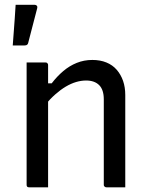

<svg xmlns="http://www.w3.org/2000/svg" viewBox="-20 -798 640 818"><path d="M513.7 0Q492.5 0 473.6 0Q454.8 0 433.2 0Q430.2 0 427.7 -1.5Q425.2 -2.9 423.7 -4.9Q422.2 -6.9 422.2 -10.8Q422.2 -71.8 422.2 -132.4Q422.2 -193.1 422.2 -253.7Q422.2 -314.4 422.2 -374.7Q422.2 -415.8 402.4 -435.4Q382.7 -455 346.8 -455Q326.1 -455 304.3 -448.6Q282.4 -442.1 260.1 -428.9Q237.8 -415.6 215.4 -395.8Q193 -376.1 170.2 -348.5V-442.9H200.2Q223.3 -473.1 249.7 -495.3Q276 -517.6 307 -530.1Q338.1 -542.6 373.4 -542.6Q407.2 -542.6 433.4 -531.8Q459.6 -521.1 477.2 -500.8Q494.8 -480.6 504.3 -453.5Q513.7 -426.3 513.7 -393.4Q513.7 -345.4 513.7 -297Q513.7 -248.6 513.7 -200.3Q513.7 -151.9 513.7 -103.1Q513.7 -76.9 513.7 -51.3Q513.7 -25.6 513.7 0ZM184.9 0Q171 0 158.1 0Q145.1 0 131.9 0Q118.7 0 104.4 0Q101.4 0 99.4 -0.5Q97.4 -1 95.9 -2.5Q94.4 -4.1 93.9 -6.1Q93.4 -8.1 93.4 -11.2Q93.4 -64 93.4 -116.8Q93.4 -169.6 93.4 -221.9Q93.4 -274.2 93.4 -327Q93.4 -379.8 93.4 -432.6Q93.4 -464.9 93.4 -490.5Q93.4 -516.1 93.4 -531.8Q109.1 -531.8 122.5 -531.8Q135.8 -531.8 148.5 -531.8Q161.3 -531.8 173.9 -531.8Q177.9 -531.8 179.9 -530.3Q181.9 -528.8 183.4 -526.8Q184.9 -524.7 184.9 -520.7Q184.9 -434.7 184.9 -347.8Q184.9 -260.8 184.9 -173.9Q184.9 -86.9 184.9 0ZM125.6 -777.6Q134 -777.6 137.2 -773.1Q140.4 -768.6 138.4 -762.6Q130.1 -729.9 124.8 -710.4Q119.5 -690.8 114.4 -670.4Q109.2 -650.1 100 -614.8Q99 -610.4 95.6 -607.4Q92.2 -604.4 84.6 -604.4Q70.4 -604.4 60.2 -604.4Q50.1 -604.4 34.3 -604.4Q37.3 -641.1 39 -667.4Q40.8 -693.7 42.8 -719.2Q44.9 -744.6 46.6 -777.6Q68.1 -777.6 85.7 -777.6Q103.3 -777.6 125.6 -777.6Z"/></svg>

Font: Recursive Sans Linear Light
Style: Regular
Weight: 300
Version: Version 1.085